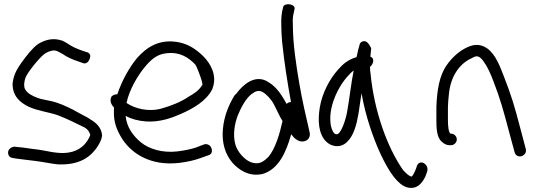

<svg xmlns="http://www.w3.org/2000/svg" viewBox="-20 -761 2591 931"><path d="M475 -106C471 -143 447 -165 420 -181C410 -188 397 -196 382 -203C368 -210 353 -219 336 -228C303 -245 267 -262 227 -271L179 -281C157 -287 127 -300 115 -312C103 -324 97 -331 97 -352C98 -361 99 -372 104 -385C108 -396 123 -419 148 -450C173 -480 192 -499 204 -505C224 -515 240 -520 258 -513L284 -499C305 -484 332 -472 360 -463L380 -456C398 -447 412 -463 416 -480C420 -490 418 -505 398 -509L377 -516C364 -521 352 -525 342 -530C322 -539 306 -553 282 -564H281C243 -577 209 -571 176 -554C154 -543 131 -519 104 -484C77 -449 60 -422 53 -404C46 -386 42 -369 41 -354C41 -295 77 -264 118 -244C163 -223 215 -218 261 -202C303 -186 351 -162 390 -143C406 -133 411 -126 418 -107C402 -64 367 -29 311 -21C257 -13 206 -31 154 -37C124 -40 95 -46 66 -48L48 -50C47 -50 34 -46 30 -42C16 -32 17 -14 25 -3C29 1 34 4 42 5L59 8C87 11 117 16 148 19C183 23 223 32 260 36H261C352 40 408 10 445 -39C457 -55 473 -81 475 -104Z M520 -292C509 -269 523 -250 533 -239C529 -184 539 -148 561 -107C608 -19 707 45 848 29C890 24 923 16 951 6L990 -8C998 -10 1002 -15 1005 -18C1015 -41 995 -68 971 -61H970L931 -46C908 -38 879 -32 841 -27C767 -18 702 -39 663 -71C626 -102 595 -142 589 -199C617 -184 649 -175 689 -172C755 -168 813 -189 858 -209C917 -235 982 -272 1010 -330V-331C1035 -394 1001 -452 968 -486C938 -516 901 -544 852 -555C753 -576 690 -531 644 -479C607 -434 570 -368 549 -304C533 -304 523 -296 520 -292ZM593 -262 594 -264C608 -329 650 -399 688 -443C717 -476 744 -499 790 -503C855 -510 896 -480 927 -448C935 -439 972 -341 959 -347C947 -325 921 -306 894 -292V-291H893C857 -267 813 -249 764 -235C700 -217 634 -234 593 -262Z M1391 -266C1382 -266 1375 -263 1370 -257C1349 -295 1323 -338 1283 -362C1218 -406 1156 -348 1127 -308C1123 -305 1120 -301 1117 -298C1090 -254 1067 -200 1061 -137C1054 -67 1073 -12 1107 28C1136 61 1186 97 1251 83H1252C1333 60 1369 -28 1392 -110C1404 -94 1423 -73 1449 -75C1476 -77 1487 -100 1481 -121C1464 -195 1445 -275 1431 -358C1416 -448 1400 -546 1400 -644C1399 -665 1400 -682 1403 -693L1408 -716C1416 -742 1359 -750 1353 -727L1348 -705C1345 -688 1343 -667 1344 -642C1344 -619 1345 -590 1348 -558C1358 -460 1374 -359 1391 -266ZM1121 -61C1108 -109 1118 -163 1134 -204C1150 -242 1173 -285 1201 -306H1202C1218 -319 1235 -325 1253 -315C1273 -304 1297 -277 1308 -255L1331 -209C1336 -198 1342 -186 1350 -174C1336 -111 1315 -40 1282 -1C1257 24 1235 40 1195 25C1164 12 1131 -25 1121 -61Z M1586 -232C1598 -291 1629 -349 1662 -387C1674 -400 1683 -411 1695 -419C1682 -356 1675 -283 1663 -218C1656 -178 1632 -107 1612 -110C1609 -110 1606 -111 1601 -114C1581 -136 1577 -187 1586 -232ZM1776 -486C1777 -502 1779 -515 1780 -527C1772 -543 1759 -568 1738 -560C1731 -558 1728 -554 1725 -549C1721 -537 1713 -506 1709 -484C1668 -472 1644 -452 1618 -422C1579 -378 1543 -312 1531 -242C1520 -177 1524 -112 1561 -75C1588 -48 1632 -42 1663 -73C1695 -103 1709 -156 1718 -208C1723 -241 1728 -274 1733 -309C1743 -252 1757 -197 1775 -143C1802 -60 1844 37 1889 96C1910 123 1931 140 1952 147C2005 162 2030 121 2043 94L2051 72C2064 34 2009 3 1999 52L1991 72C1986 83 1981 91 1975 96H1974V94H1970L1969 93C1963 91 1950 81 1934 63C1855 -51 1794 -227 1777 -402C1775 -415 1774 -425 1774 -437C1786 -444 1802 -477 1776 -486Z M2157 -307C2165 -388 2205 -448 2261 -476H2262C2283 -488 2293 -493 2309 -481C2318 -474 2327 -461 2338 -443C2350 -422 2362 -396 2373 -366C2406 -280 2420 -230 2449 -120L2475 -24C2484 13 2536 -2 2530 -37L2504 -135C2475 -247 2459 -299 2425 -386C2405 -438 2384 -496 2343 -526C2304 -553 2270 -545 2234 -526C2198 -506 2169 -478 2146 -445C2110 -394 2099 -322 2096 -243V-180C2096 -141 2097 -94 2123 -73C2134 -63 2146 -57 2159 -57H2167C2182 -57 2195 -70 2195 -85C2195 -100 2182 -113 2167 -113H2164C2155 -121 2152 -148 2152 -180V-243C2153 -264 2154 -284 2157 -307Z"/></svg>

Font: Stray Cat
Style: Bd
Weight: 700
Version: Version 1.0